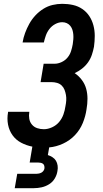

<svg xmlns="http://www.w3.org/2000/svg" viewBox="-20 -763 540 1003"><path d="M57 220 70 145H170Q177 145 183.5 143.5Q190 142 196 139Q202 136 206.5 130Q211 124 212 118Q213 111 211.5 104Q210 97 205 93Q200 89 193 87.5Q186 86 179 86H135L149 3Q118 -3 90.5 -17.5Q63 -32 45.5 -56.5Q28 -81 22 -112Q16 -143 22 -176V-179H133V-177Q130 -159 133 -142Q136 -125 147 -112Q158 -99 174.5 -93.5Q191 -88 209 -88Q230 -88 252 -98Q274 -108 289 -126Q304 -144 311.5 -165.5Q319 -187 322 -209Q325 -223 326 -238Q327 -253 324.5 -267Q322 -281 317 -294Q312 -307 302 -316.5Q292 -326 278 -330Q264 -334 249 -334H192L208 -430H265Q283 -430 301.5 -438.5Q320 -447 332.5 -462Q345 -477 351 -495.5Q357 -514 360 -532Q362 -545 363 -557.5Q364 -570 363 -582.5Q362 -595 358.5 -606.5Q355 -618 347.5 -627.5Q340 -637 329 -642Q318 -647 305 -647Q287 -647 269 -637.5Q251 -628 238.5 -612Q226 -596 219.5 -577.5Q213 -559 209 -541H98Q102 -566 111 -590.5Q120 -615 133 -638.5Q146 -662 164.5 -682Q183 -702 206 -716.5Q229 -731 254.5 -737Q280 -743 305 -743Q334 -743 361 -737Q388 -731 410 -716Q432 -701 446.5 -679Q461 -657 468 -630.5Q475 -604 475 -576Q475 -548 471 -519Q467 -498 460 -477Q453 -456 440 -437.5Q427 -419 408.5 -404.5Q390 -390 370 -381Q391 -367 407 -346Q423 -325 430 -300Q437 -275 437 -247.5Q437 -220 432 -192Q427 -156 412.5 -120.5Q398 -85 371.5 -57Q345 -29 309 -12.5Q273 4 237 7L230 47Q243 51 254.5 58.5Q266 66 272.5 77Q279 88 281 102Q283 116 280 131Q277 151 266 169.5Q255 188 236.5 199.5Q218 211 197.5 215.5Q177 220 157 220Z"/></svg>

Font: Iosevka Curly
Style: Bold Italic
Weight: 700
Italic angle: -9°
Monospace: yes
Designer: Belleve Invis
Foundry: Belleve Invis
Version: Version 22.1.2; ttfautohint (v1.8.4)